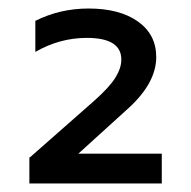

<svg xmlns="http://www.w3.org/2000/svg" viewBox="-20 -829 449 451"><path d="M360 -468V-398H49V-459L51 -460L201 -592Q237 -624 251 -646.5Q265 -669 265 -689Q265 -740 184 -740Q120 -740 63 -707V-780Q121 -809 188 -809Q261 -809 304 -778.5Q347 -748 347 -695Q347 -635 283 -576L164 -468Z"/></svg>

Font: AmikoRegular
Style: Regular
Weight: 400
Designer: Pablo Impallari, Rodrigo Fuenzalida, Andres Torresi
Foundry: Impallari Type
Version: Version 1.000; ttfautohint (v1.3)